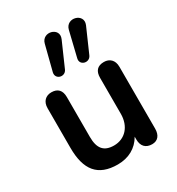

<svg xmlns="http://www.w3.org/2000/svg" viewBox="-186 -890 935 1016"><g transform="rotate(-30 281.5 -382.5)"><path d="M236 10C302 10 355 -19 386 -73V-56C386 -15 408 8 447 8C481 8 501 -15 501 -56V-434C501 -475 476 -497 442 -497C402 -497 383 -475 383 -434V-214C383 -138 336 -87 269 -87C207 -87 180 -120 180 -190V-434C180 -475 160 -497 121 -497C87 -497 62 -475 62 -434V-192C62 -58 114 10 236 10ZM393 -565 458 -713C484 -775 383 -803 367 -737L330 -584C320 -543 377 -529 393 -565ZM244 -565 309 -713C336 -775 236 -802 220 -737L181 -584C172 -543 228 -529 244 -565Z"/></g></svg>

Font: SN Pro SemiBold
Style: Regular
Weight: 600
Designer: Tobias Whetton
Foundry: Supernotes
Version: Version 1.003;Glyphs 3.3 (3324)